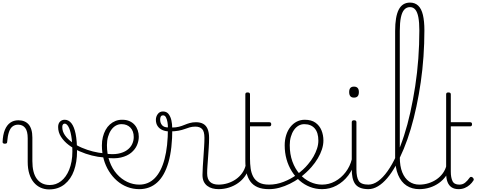

<svg xmlns="http://www.w3.org/2000/svg" viewBox="-76 -1444 3706 1483"><path d="M303 19Q268 19 238 5.5Q208 -8 185.5 -34.5Q163 -61 150.5 -101Q138 -141 138 -193V-376Q138 -431 118.5 -456Q99 -481 64 -481Q40 -481 22 -468Q4 -455 -6.5 -425Q-17 -395 -21 -345Q-21 -340 -25.5 -337Q-30 -334 -40 -334Q-47 -334 -51.5 -337.5Q-56 -341 -56 -346Q-54 -403 -38.5 -440.5Q-23 -478 3.5 -496.5Q30 -515 66 -515Q91 -515 111 -507Q131 -499 145 -483Q159 -467 166.5 -441.5Q174 -416 174 -381V-200Q174 -155 182.5 -120.5Q191 -86 208.5 -62.5Q226 -39 251 -27Q276 -15 309 -15Q333 -15 354.5 -22.5Q376 -30 395.5 -45Q415 -60 431 -82.5Q447 -105 458.5 -133.5Q470 -162 476.5 -197Q483 -232 483 -273Q483 -346 474.5 -394Q466 -442 452.5 -465.5Q439 -489 424 -489Q414 -489 410.5 -496.5Q407 -504 410.5 -511.5Q414 -519 424 -519Q454 -519 475.5 -492Q497 -465 508 -410.5Q519 -356 519 -273Q519 -233 513 -196Q507 -159 495.5 -126.5Q484 -94 466 -67.5Q448 -41 424 -21.5Q400 -2 370 8.5Q340 19 303 19Z M725 -228Q681 -231 633 -243Q585 -255 538.5 -275.5Q492 -296 455 -324Q418 -352 395.5 -387Q373 -422 373 -463Q373 -490 387.5 -504.5Q402 -519 423 -519Q436 -519 440 -511.5Q444 -504 440 -496.5Q436 -489 423 -489Q416 -489 410.5 -483Q405 -477 405 -463Q405 -429 425.5 -399.5Q446 -370 480 -345.5Q514 -321 556 -303Q598 -285 642 -274Q686 -263 725 -260Q732 -259 736 -254Q740 -249 740 -242.5Q740 -236 736.5 -231.5Q733 -227 725 -228Z M735 -258Q794 -249 836 -257Q878 -265 905 -284.5Q932 -304 944.5 -330.5Q957 -357 957 -385Q957 -432 931 -458.5Q905 -485 864 -485Q853 -485 848.5 -490Q844 -495 845.5 -502Q847 -509 853 -514Q859 -519 869 -519Q901 -519 925 -508Q949 -497 964.5 -479Q980 -461 988 -437.5Q996 -414 996 -388Q996 -355 982 -322.5Q968 -290 937.5 -264.5Q907 -239 858 -227.5Q809 -216 740 -226Z M1000 17Q951 17 907 0Q863 -17 827.5 -48Q792 -79 765.5 -121.5Q739 -164 725 -214.5Q711 -265 711 -321Q711 -355 718.5 -385.5Q726 -416 739.5 -440.5Q753 -465 772.5 -482.5Q792 -500 815.5 -509.5Q839 -519 866 -519Q875 -519 879.5 -514Q884 -509 883 -502Q882 -495 876.5 -490Q871 -485 862 -485Q838 -485 817.5 -473Q797 -461 782 -439Q767 -417 758.5 -387.5Q750 -358 750 -323Q750 -253 770.5 -196.5Q791 -140 826.5 -100Q862 -60 907 -39Q952 -18 1000 -18Q1070 -18 1119.5 -68Q1169 -118 1195 -215.5Q1221 -313 1221 -455Q1221 -464 1226 -468.5Q1231 -473 1238 -472.5Q1245 -472 1250 -467Q1255 -462 1255 -453Q1255 -294 1225 -190Q1195 -86 1138 -34.5Q1081 17 1000 17Z M1613 17Q1587 17 1564.5 11Q1542 5 1524.5 -8.5Q1507 -22 1497.5 -42.5Q1488 -63 1488 -93Q1488 -122 1490.5 -157.5Q1493 -193 1495.5 -232Q1498 -271 1500.5 -309Q1503 -347 1503 -380Q1503 -429 1485 -447.5Q1467 -466 1433 -466Q1409 -466 1390 -460.5Q1371 -455 1351 -447.5Q1331 -440 1303 -434.5Q1275 -429 1233 -429Q1203 -429 1179 -439.5Q1155 -450 1141.5 -470Q1128 -490 1128 -519Q1128 -543 1142.5 -563Q1157 -583 1183 -583Q1211 -583 1226.5 -562.5Q1242 -542 1248 -513.5Q1254 -485 1254 -459Q1283 -459 1306 -465Q1329 -471 1349 -479.5Q1369 -488 1390.5 -494Q1412 -500 1438 -500Q1471 -500 1493.5 -487.5Q1516 -475 1527.5 -448Q1539 -421 1539 -379Q1539 -344 1536.5 -307Q1534 -270 1531.5 -233.5Q1529 -197 1526.5 -164.5Q1524 -132 1524 -105Q1524 -60 1546.5 -39Q1569 -18 1613 -18Q1622 -18 1626.5 -12.5Q1631 -7 1631 -0.5Q1631 6 1626.5 11.5Q1622 17 1613 17ZM1221 -460Q1221 -479 1217.5 -500.5Q1214 -522 1206 -537.5Q1198 -553 1184 -553Q1171 -553 1166 -544Q1161 -535 1161 -520Q1161 -495 1175.5 -477.5Q1190 -460 1221 -460Z M1611 17Q1602 17 1597 11.5Q1592 6 1592 -0.5Q1592 -7 1597 -12.5Q1602 -18 1611 -18Q1649 -18 1683.5 -29Q1718 -40 1746 -59.5Q1774 -79 1793.5 -106Q1813 -133 1821 -165Q1823 -174 1831 -173.5Q1839 -173 1845 -167Q1851 -161 1847 -151Q1838 -114 1816.5 -83.5Q1795 -53 1763.5 -30.5Q1732 -8 1693 4.5Q1654 17 1611 17Z M2001 17Q1948 17 1913 1.5Q1878 -14 1857.5 -42.5Q1837 -71 1828 -111Q1819 -151 1819 -200V-715Q1819 -723 1823 -726.5Q1827 -730 1836 -730Q1846 -730 1850.5 -726.5Q1855 -723 1855 -715V-500H2004Q2012 -500 2015.5 -496Q2019 -492 2019 -484Q2019 -477 2015.5 -472.5Q2012 -468 2004 -468H1855V-218Q1855 -179 1860 -143Q1865 -107 1880 -79Q1895 -51 1924 -34.5Q1953 -18 2002 -18Q2010 -18 2014 -12.5Q2018 -7 2018 -0.5Q2018 6 2014 11.5Q2010 17 2001 17Z M2003 17Q1994 17 1989 11.5Q1984 6 1984 -0.5Q1984 -7 1989 -12.5Q1994 -18 2003 -18Q2059 -18 2114.5 -39.5Q2170 -61 2217 -95Q2222 -98 2227 -96Q2232 -94 2236 -89Q2240 -84 2241 -78Q2242 -72 2237 -69Q2202 -44 2162.5 -24.5Q2123 -5 2082.5 6Q2042 17 2003 17Z M2220 -98Q2243 -115 2264 -134Q2285 -153 2303 -175Q2328 -204 2345.5 -235Q2363 -266 2373 -297Q2383 -328 2383 -358Q2383 -420 2354.5 -452.5Q2326 -485 2274 -485Q2265 -485 2260.5 -490Q2256 -495 2257 -502Q2258 -509 2263.5 -514Q2269 -519 2278 -519Q2329 -519 2360.5 -496.5Q2392 -474 2407 -437.5Q2422 -401 2422 -359Q2422 -325 2410.5 -290Q2399 -255 2378.5 -220.5Q2358 -186 2330 -154Q2311 -132 2288 -111Q2265 -90 2240 -71Z M2412 17Q2363 17 2319 0Q2275 -17 2239.5 -48Q2204 -79 2177.5 -121.5Q2151 -164 2137 -214.5Q2123 -265 2123 -321Q2123 -364 2134.5 -400.5Q2146 -437 2167 -463.5Q2188 -490 2216 -504.5Q2244 -519 2278 -519Q2287 -519 2291.5 -514Q2296 -509 2295 -502Q2294 -495 2288.5 -490Q2283 -485 2274 -485Q2250 -485 2229.5 -473Q2209 -461 2194 -439Q2179 -417 2170.5 -387.5Q2162 -358 2162 -323Q2162 -253 2182.5 -196.5Q2203 -140 2238.5 -100Q2274 -60 2319 -39Q2364 -18 2412 -18Q2465 -18 2512 -43.5Q2559 -69 2593.5 -114Q2628 -159 2642 -216Q2644 -225 2651 -225.5Q2658 -226 2663.5 -220.5Q2669 -215 2666 -203Q2652 -139 2614.5 -89.5Q2577 -40 2524.5 -11.5Q2472 17 2412 17Z M2771 17Q2731 17 2705 6Q2679 -5 2665.5 -25.5Q2652 -46 2646.5 -74Q2641 -102 2641 -136V-500Q2641 -508 2645.5 -511.5Q2650 -515 2658 -515Q2668 -515 2672.5 -511.5Q2677 -508 2677 -500V-136Q2677 -75 2695 -46.5Q2713 -18 2771 -18Q2778 -18 2781 -12.5Q2784 -7 2784 -0.5Q2784 6 2781 11.5Q2778 17 2771 17ZM2658 -690Q2639 -690 2630 -701Q2621 -712 2621 -733Q2621 -754 2630 -764.5Q2639 -775 2658 -775Q2677 -775 2686.5 -764.5Q2696 -754 2696 -733Q2696 -711 2686.5 -700.5Q2677 -690 2658 -690Z M2769 17Q2761 17 2757 11.5Q2753 6 2753 -0.5Q2753 -7 2757 -12.5Q2761 -18 2769 -18Q2807 -18 2844.5 -45Q2882 -72 2917.5 -122Q2953 -172 2985 -241.5Q3017 -311 3044.5 -395.5Q3072 -480 3093.5 -577Q3115 -674 3131 -778Q3147 -882 3155 -990.5Q3163 -1099 3163 -1209Q3163 -1218 3169 -1223Q3175 -1228 3182.5 -1228Q3190 -1228 3196 -1223Q3202 -1218 3202 -1209Q3202 -1108 3195 -1007.5Q3188 -907 3174 -810Q3160 -713 3140.5 -621.5Q3121 -530 3096.5 -447.5Q3072 -365 3042.5 -294Q3013 -223 2981 -165.5Q2949 -108 2914.5 -67.5Q2880 -27 2843 -5Q2806 17 2769 17Z M3163 17Q3106 17 3064 -10.5Q3022 -38 2999 -93Q2976 -148 2976 -230V-1205Q2976 -1316 3004 -1370Q3032 -1424 3091 -1424Q3129 -1424 3154 -1400.5Q3179 -1377 3190.5 -1329Q3202 -1281 3202 -1209Q3202 -1200 3196 -1195Q3190 -1190 3182.5 -1190Q3175 -1190 3169 -1195Q3163 -1200 3163 -1209Q3163 -1270 3155.5 -1310Q3148 -1350 3132 -1369.5Q3116 -1389 3091 -1389Q3064 -1389 3046.5 -1369.5Q3029 -1350 3020.5 -1309.5Q3012 -1269 3012 -1205V-230Q3012 -160 3031 -113Q3050 -66 3084 -42Q3118 -18 3163 -18Q3172 -18 3177 -12.5Q3182 -7 3182 -0.5Q3182 6 3177 11.5Q3172 17 3163 17Z M3162 17Q3153 17 3148 11.5Q3143 6 3143 -0.5Q3143 -7 3148 -12.5Q3153 -18 3162 -18Q3200 -18 3234.5 -29Q3269 -40 3297 -59.5Q3325 -79 3344.5 -106Q3364 -133 3372 -165Q3374 -174 3382 -173.5Q3390 -173 3396 -167Q3402 -161 3398 -151Q3389 -114 3367.5 -83.5Q3346 -53 3314.5 -30.5Q3283 -8 3244 4.5Q3205 17 3162 17Z M3466 17Q3434 17 3412.5 3Q3391 -11 3380.5 -38.5Q3370 -66 3370 -105V-715Q3370 -723 3374 -726.5Q3378 -730 3387 -730Q3397 -730 3401.5 -726.5Q3406 -723 3406 -715V-500H3555Q3563 -500 3566.5 -496Q3570 -492 3570 -484Q3570 -477 3566.5 -472.5Q3563 -468 3555 -468H3406V-118Q3406 -73 3419 -45.5Q3432 -18 3472 -18Q3498 -18 3516.5 -33Q3535 -48 3551 -71Q3556 -78 3562 -78Q3568 -78 3575 -73Q3580 -68 3582.5 -62Q3585 -56 3581 -50Q3569 -31 3552 -16Q3535 -1 3513.5 8Q3492 17 3466 17Z"/></svg>

Font: Playwrite BE WAL Thin
Style: Regular
Weight: 250
Version: Version 1.002